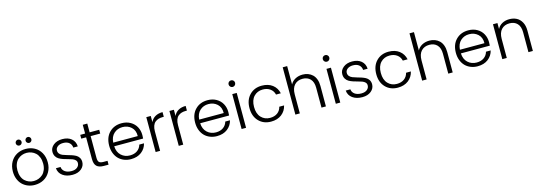

<svg xmlns="http://www.w3.org/2000/svg" viewBox="17 -1823 8154 2902"><g transform="rotate(-15 4093.5 -372.0)"><path d="M594.2 -272.9Q594.2 -188.5 557.4 -124Q520.5 -59.6 458.3 -25.9Q396 7.8 318.8 7.8Q261.2 7.8 211.7 -12Q162.1 -31.7 125.7 -67.6Q89.4 -103.5 68.6 -156.5Q47.9 -209.5 47.9 -272.9Q47.9 -357.9 84.2 -422.4Q120.6 -486.8 182.4 -520.5Q244.1 -554.2 320.8 -554.2Q397.9 -554.2 459.7 -520.5Q521.5 -486.8 557.9 -422.4Q594.2 -357.9 594.2 -272.9ZM318.8 -53.2Q358.4 -53.2 394.3 -66.9Q430.2 -80.6 459 -106.7Q487.8 -132.8 504.9 -175.8Q522 -218.8 522 -272.9Q522 -327.1 505.1 -370.1Q488.3 -413.1 459.7 -439.5Q431.2 -465.8 395.5 -479.5Q359.9 -493.2 319.8 -493.2Q279.8 -493.2 244.4 -479.5Q209 -465.8 180.7 -439.5Q152.3 -413.1 135.7 -370.1Q119.1 -327.1 119.1 -272.9Q119.1 -218.8 135.5 -175.8Q151.9 -132.8 180.2 -106.7Q208.5 -80.6 243.7 -66.9Q278.8 -53.2 318.8 -53.2ZM246.1 -627.9Q227.1 -627.9 213.6 -641.4Q200.2 -654.8 200.2 -673.8Q200.2 -692.9 213.6 -706.5Q227.1 -720.2 246.1 -720.2Q264.6 -720.2 278.3 -706.3Q292 -692.4 292 -673.8Q292 -655.3 278.3 -641.6Q264.6 -627.9 246.1 -627.9ZM399.9 -627.9Q380.9 -627.9 367.4 -641.4Q354 -654.8 354 -673.8Q354 -692.9 367.4 -706.5Q380.9 -720.2 399.9 -720.2Q418.5 -720.2 431.6 -706.5Q444.8 -692.9 444.8 -673.8Q444.8 -655.3 431.6 -641.6Q418.5 -627.9 399.9 -627.9Z M1099.6 -145Q1099.6 -78.6 1046.6 -35.4Q993.7 7.8 909.7 7.8Q815.9 7.8 755.9 -35.6Q695.8 -79.1 689.5 -153.8H761.7Q766.1 -107.4 804.9 -79.1Q843.8 -50.8 908.7 -50.8Q965.3 -50.8 998 -77.6Q1030.8 -104.5 1030.8 -145Q1030.8 -172.4 1012.7 -190.9Q994.6 -209.5 965.6 -220Q936.5 -230.5 901.6 -239.3Q866.7 -248 831.8 -259.8Q796.9 -271.5 767.8 -287.8Q738.8 -304.2 720.7 -334.2Q702.6 -364.3 702.6 -405.8Q702.6 -467.8 756.3 -511Q810.1 -554.2 894.5 -554.2Q982.9 -554.2 1036.6 -509.8Q1090.3 -465.3 1094.7 -387.2H1024.4Q1021.5 -435.1 987.1 -464.6Q952.6 -494.1 892.6 -494.1Q838.9 -494.1 806.2 -469.2Q773.4 -444.3 773.4 -407.2Q773.4 -377.4 791.3 -356.4Q809.1 -335.4 837.6 -324Q866.2 -312.5 900.9 -303Q935.5 -293.5 970.2 -282.2Q1004.9 -271 1033.7 -255.6Q1062.5 -240.2 1080.8 -212.2Q1099.1 -184.1 1099.6 -145Z M1251.5 -147.9V-486.8H1175.3V-545.9H1251.5V-683.1H1322.3V-545.9H1472.2V-486.8H1322.3V-147.9Q1322.3 -98.1 1341.3 -79.1Q1360.4 -60.1 1408.2 -60.1H1472.2V0H1397.5Q1323.7 0 1287.6 -34.2Q1251.5 -68.4 1251.5 -147.9Z M1820.3 -494.1Q1741.7 -494.1 1687 -444.3Q1632.3 -394.5 1626.5 -303.2H2010.3Q2012.2 -393.6 1956.8 -443.8Q1901.4 -494.1 1820.3 -494.1ZM2073.2 -172.9Q2053.7 -92.3 1988.3 -42.2Q1922.9 7.8 1823.2 7.8Q1765.6 7.8 1716.1 -12Q1666.5 -31.7 1631.1 -67.6Q1595.7 -103.5 1575.4 -156.5Q1555.2 -209.5 1555.2 -272.9Q1555.2 -401.9 1629.4 -478Q1703.6 -554.2 1823.2 -554.2Q1900.9 -554.2 1960.4 -519.8Q2020 -485.4 2050.8 -428Q2081.5 -370.6 2081.5 -300.8Q2081.5 -270 2079.1 -246.1H1626.5Q1630.9 -153.8 1686.8 -102.3Q1742.7 -50.8 1823.2 -50.8Q1891.6 -50.8 1938 -83.7Q1984.4 -116.7 1999.5 -172.9Z M2278.8 -305.2V0H2209V-545.9H2278.8V-449.2Q2301.8 -500.5 2349.1 -528.3Q2396.5 -556.2 2465.8 -556.2V-482.9H2446.8Q2410.6 -482.9 2381.8 -474.1Q2353 -465.3 2329.1 -445.8Q2305.2 -426.3 2292 -390.6Q2278.8 -355 2278.8 -305.2Z M2640.6 -305.2V0H2570.8V-545.9H2640.6V-449.2Q2663.6 -500.5 2710.9 -528.3Q2758.3 -556.2 2827.6 -556.2V-482.9H2808.6Q2772.5 -482.9 2743.7 -474.1Q2714.8 -465.3 2690.9 -445.8Q2667 -426.3 2653.8 -390.6Q2640.6 -355 2640.6 -305.2Z M3165.5 -494.1Q3086.9 -494.1 3032.2 -444.3Q2977.5 -394.5 2971.7 -303.2H3355.5Q3357.4 -393.6 3302 -443.8Q3246.6 -494.1 3165.5 -494.1ZM3418.5 -172.9Q3398.9 -92.3 3333.5 -42.2Q3268.1 7.8 3168.5 7.8Q3110.8 7.8 3061.3 -12Q3011.7 -31.7 2976.3 -67.6Q2940.9 -103.5 2920.7 -156.5Q2900.4 -209.5 2900.4 -272.9Q2900.4 -401.9 2974.6 -478Q3048.8 -554.2 3168.5 -554.2Q3246.1 -554.2 3305.7 -519.8Q3365.2 -485.4 3396 -428Q3426.8 -370.6 3426.8 -300.8Q3426.8 -270 3424.3 -246.1H2971.7Q2976.1 -153.8 3032 -102.3Q3087.9 -50.8 3168.5 -50.8Q3236.8 -50.8 3283.2 -83.7Q3329.6 -116.7 3344.7 -172.9Z M3554.2 0V-545.9H3624V0ZM3589.4 -752Q3610.4 -752 3625.2 -737.5Q3640.1 -723.1 3640.1 -701.2Q3640.1 -679.2 3625.2 -664.1Q3610.4 -648.9 3589.4 -648.9Q3568.4 -648.9 3553.2 -664.1Q3538.1 -679.2 3538.1 -701.2Q3538.1 -723.1 3553 -737.5Q3567.9 -752 3589.4 -752Z M4015.6 -554.2Q4116.7 -554.2 4182.1 -504.4Q4247.6 -454.6 4266.6 -368.2H4191.4Q4177.7 -426.8 4131.1 -460.4Q4084.5 -494.1 4015.6 -494.1Q3931.2 -494.1 3876.5 -436.8Q3821.8 -379.4 3821.8 -272.9Q3821.8 -166.5 3876.5 -108.6Q3931.2 -50.8 4015.6 -50.8Q4084.5 -50.8 4130.9 -84.5Q4177.2 -118.2 4191.4 -178.2H4266.6Q4247.6 -94.2 4181.6 -43.2Q4115.7 7.8 4015.6 7.8Q3898.4 7.8 3824.5 -68.6Q3750.5 -145 3750.5 -272.9Q3750.5 -400.9 3824.5 -477.5Q3898.4 -554.2 4015.6 -554.2Z M4395.5 0V-740.2H4465.3V-453.1Q4491.2 -502.4 4541.7 -529.3Q4592.3 -556.2 4655.3 -556.2Q4701.7 -556.2 4740.7 -541.5Q4779.8 -526.9 4809.8 -498.3Q4839.8 -469.7 4856.7 -424.1Q4873.5 -378.4 4873.5 -319.8V0H4804.2V-312Q4804.2 -400.9 4759.8 -448Q4715.3 -495.1 4638.7 -495.1Q4559.6 -495.1 4512.5 -444.8Q4465.3 -394.5 4465.3 -297.9V0Z M5028.3 0V-545.9H5098.1V0ZM5063.5 -752Q5084.5 -752 5099.4 -737.5Q5114.3 -723.1 5114.3 -701.2Q5114.3 -679.2 5099.4 -664.1Q5084.5 -648.9 5063.5 -648.9Q5042.5 -648.9 5027.3 -664.1Q5012.2 -679.2 5012.2 -701.2Q5012.2 -723.1 5027.1 -737.5Q5042 -752 5063.5 -752Z M5634.8 -145Q5634.8 -78.6 5581.8 -35.4Q5528.8 7.8 5444.8 7.8Q5351.1 7.8 5291 -35.6Q5231 -79.1 5224.6 -153.8H5296.9Q5301.3 -107.4 5340.1 -79.1Q5378.9 -50.8 5443.8 -50.8Q5500.5 -50.8 5533.2 -77.6Q5565.9 -104.5 5565.9 -145Q5565.9 -172.4 5547.9 -190.9Q5529.8 -209.5 5500.7 -220Q5471.7 -230.5 5436.8 -239.3Q5401.9 -248 5366.9 -259.8Q5332 -271.5 5303 -287.8Q5273.9 -304.2 5255.9 -334.2Q5237.8 -364.3 5237.8 -405.8Q5237.8 -467.8 5291.5 -511Q5345.2 -554.2 5429.7 -554.2Q5518.1 -554.2 5571.8 -509.8Q5625.5 -465.3 5629.9 -387.2H5559.6Q5556.6 -435.1 5522.2 -464.6Q5487.8 -494.1 5427.7 -494.1Q5374 -494.1 5341.3 -469.2Q5308.6 -444.3 5308.6 -407.2Q5308.6 -377.4 5326.4 -356.4Q5344.2 -335.4 5372.8 -324Q5401.4 -312.5 5436 -303Q5470.7 -293.5 5505.4 -282.2Q5540 -271 5568.8 -255.6Q5597.7 -240.2 5616 -212.2Q5634.3 -184.1 5634.8 -145Z M5999.5 -554.2Q6100.6 -554.2 6166 -504.4Q6231.4 -454.6 6250.5 -368.2H6175.3Q6161.6 -426.8 6115 -460.4Q6068.4 -494.1 5999.5 -494.1Q5915 -494.1 5860.4 -436.8Q5805.7 -379.4 5805.7 -272.9Q5805.7 -166.5 5860.4 -108.6Q5915 -50.8 5999.5 -50.8Q6068.4 -50.8 6114.7 -84.5Q6161.1 -118.2 6175.3 -178.2H6250.5Q6231.4 -94.2 6165.5 -43.2Q6099.6 7.8 5999.5 7.8Q5882.3 7.8 5808.3 -68.6Q5734.4 -145 5734.4 -272.9Q5734.4 -400.9 5808.3 -477.5Q5882.3 -554.2 5999.5 -554.2Z M6379.4 0V-740.2H6449.2V-453.1Q6475.1 -502.4 6525.6 -529.3Q6576.2 -556.2 6639.2 -556.2Q6685.5 -556.2 6724.6 -541.5Q6763.7 -526.9 6793.7 -498.3Q6823.7 -469.7 6840.6 -424.1Q6857.4 -378.4 6857.4 -319.8V0H6788.1V-312Q6788.1 -400.9 6743.7 -448Q6699.2 -495.1 6622.6 -495.1Q6543.5 -495.1 6496.3 -444.8Q6449.2 -394.5 6449.2 -297.9V0Z M7245.1 -494.1Q7166.5 -494.1 7111.8 -444.3Q7057.1 -394.5 7051.3 -303.2H7435.1Q7437 -393.6 7381.6 -443.8Q7326.2 -494.1 7245.1 -494.1ZM7498 -172.9Q7478.5 -92.3 7413.1 -42.2Q7347.7 7.8 7248 7.8Q7190.4 7.8 7140.9 -12Q7091.3 -31.7 7055.9 -67.6Q7020.5 -103.5 7000.2 -156.5Q6980 -209.5 6980 -272.9Q6980 -401.9 7054.2 -478Q7128.4 -554.2 7248 -554.2Q7325.7 -554.2 7385.3 -519.8Q7444.8 -485.4 7475.6 -428Q7506.3 -370.6 7506.3 -300.8Q7506.3 -270 7503.9 -246.1H7051.3Q7055.7 -153.8 7111.6 -102.3Q7167.5 -50.8 7248 -50.8Q7316.4 -50.8 7362.8 -83.7Q7409.2 -116.7 7424.3 -172.9Z M8042.5 0V-312Q8042.5 -400.9 7998 -448Q7953.6 -495.1 7877 -495.1Q7797.9 -495.1 7750.7 -444.8Q7703.6 -394.5 7703.6 -297.9V0H7633.8V-545.9H7703.6V-453.1Q7729.5 -502.9 7778.6 -529.5Q7827.6 -556.2 7889.6 -556.2Q7953.1 -556.2 8002.4 -531Q8051.8 -505.9 8081.8 -451.7Q8111.8 -397.5 8111.8 -319.8V0Z"/></g></svg>

Font: SVN-Poppins Light
Style: Regular
Weight: 300
Designer: Ninad Kale (Devanagari), Jonny Pinhorn (Latin)
Foundry: Indian Type Foundry
Version: Version 3.002 2017